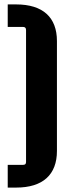

<svg xmlns="http://www.w3.org/2000/svg" viewBox="-20 -684 327 870"><path d="M15 166V63H84C93 63 98 60 98 50V-548C98 -558 93 -562 84 -562H15V-664H53C175 -664 238 -605 238 -498V0C238 107 175 166 53 166Z"/></svg>

Font: Gemini
Style: Regular
Weight: 700
Designer: Pushpananda Ekanayake, Sol Matas, Kosala Senevirathne
Foundry: Mooniak
Version: Version 1.000;PS 1.0;hotconv 1.0.86;makeotf.lib2.5.63406